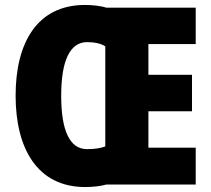

<svg xmlns="http://www.w3.org/2000/svg" viewBox="-20 -745 852 775"><path d="M323 -725C131 -725 43 -574 43 -359C43 -145 131 10 324 10C355 10 388 6 409 0H770V-149H579V-296H755V-443H579V-567H770V-714H410C388 -721 354 -725 323 -725ZM332 -575C362 -575 388 -569 405 -558V-154C388 -147 361 -143 331 -143C262 -143 227 -217 227 -358C227 -500 262 -575 332 -575Z"/></svg>

Font: Noto Sans Devanagari UI Condensed Black
Style: Regular
Weight: 900
Width: 3
Designer: Jelle Bosma - Monotype Design Team
Foundry: Monotype Imaging Inc.
Version: Version 2.004